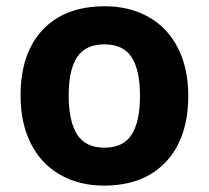

<svg xmlns="http://www.w3.org/2000/svg" viewBox="-20 -576 659 606"><path d="M574.2 -273.9Q574.2 -140.6 503.9 -65.4Q433.6 9.8 308.1 9.8Q229.5 9.8 169.4 -24.7Q109.4 -59.1 77.1 -123.5Q44.9 -188 44.9 -273.9Q44.9 -407.7 114.7 -481.9Q184.6 -556.2 311 -556.2Q389.6 -556.2 449.7 -522Q509.8 -487.8 542 -423.8Q574.2 -359.9 574.2 -273.9ZM223.4 -395.8Q196.8 -355.5 196.8 -274.4Q196.8 -193.4 223.4 -151.6Q250 -109.9 309.6 -109.9Q369.1 -109.9 395.5 -151.1Q421.9 -192.4 421.9 -273.4Q421.9 -354.5 395.5 -395.3Q369.1 -436 309.6 -436Q250 -436 223.4 -395.8Z"/></svg>

Font: OpenSans-Bold
Style: Bold
Weight: 700
Foundry: Ascender Corporation
Version: Version 1.10